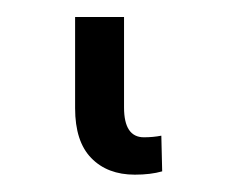

<svg xmlns="http://www.w3.org/2000/svg" viewBox="-20 21 275 226"><path d="M68.4 148.4V41H126V147.5Q126 182.6 149.4 182.6Q160.2 182.6 169.9 180.7L170.9 222.7Q157.2 226.6 138.7 226.6Q106.4 226.6 87.4 207Q68.4 187.5 68.4 148.4Z"/></svg>

Font: Pretendard GOV Light
Style: Regular
Weight: 300
Designer: Base glyphs from Inter by Rasmus Andersson; Hangeul glyphs from Noto Sans CJK(Source Han Sans) by Jang Soo-young and Kan
Foundry: Kil Hyung-jin
Version: Version 1.309